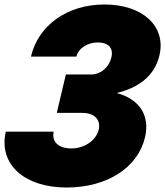

<svg xmlns="http://www.w3.org/2000/svg" viewBox="-24 -831 740 861"><path d="M274.3 9.9C456.4 9.9 595 -79.2 626.7 -216.8C649.5 -317.8 597 -388.1 499 -413.9C594.1 -436.6 669.3 -488.1 691.1 -583.2C721.8 -714.9 613.9 -810.9 444.6 -810.9C275.2 -810.9 146.5 -714.9 114.9 -577.2H318.8C326.7 -613.9 368.3 -640.6 413.9 -640.6C461.4 -640.6 486.1 -616.8 475.2 -572.3C465.3 -530.7 428.7 -497 385.1 -497H271.3L230.7 -324.8H344.6C398 -324.8 428.7 -296 418.8 -249.5C406.9 -201 354.5 -165.3 296 -165.3C236.6 -165.3 206.9 -197 216.8 -240.6H2C-31.7 -93.1 87.1 9.9 274.3 9.9Z"/></svg>

Font: Calandify
Style: Semi Bold Italic
Weight: 700
Italic angle: -12°
Designer: Larry Fischer
Foundry: Larry Fischer
Version: Version 1.0; ttfautohint (v1.8.4.7-5d5b)